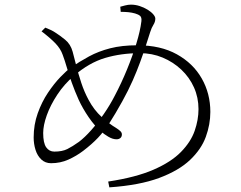

<svg xmlns="http://www.w3.org/2000/svg" viewBox="-20 -780 1040 827"><path d="M446 2Q565 -16 641 -49Q717 -82 759.5 -125.5Q802 -169 818.5 -216.5Q835 -264 835 -310Q835 -360 815.5 -403.5Q796 -447 761 -480Q726 -513 680.5 -532Q635 -551 583 -551Q502 -551 433 -530.5Q364 -510 299 -454Q257 -418 227 -372.5Q197 -327 181.5 -283.5Q166 -240 166 -207Q166 -164 179 -145.5Q192 -127 214 -127Q248 -127 270 -138Q292 -149 320 -169Q345 -188 373 -219.5Q401 -251 427.5 -289.5Q454 -328 474 -367Q503 -422 527 -480.5Q551 -539 567.5 -593Q584 -647 589 -688Q591 -705 583.5 -711.5Q576 -718 562 -722Q548 -726 533 -727.5Q518 -729 500 -729L498 -751Q505 -753 518.5 -756.5Q532 -760 544 -760Q563 -760 581.5 -754Q600 -748 615.5 -738.5Q631 -729 640 -718.5Q649 -708 649 -700Q649 -686 641 -673.5Q633 -661 627 -642Q618 -614 607.5 -581.5Q597 -549 583.5 -512Q570 -475 551.5 -433Q533 -391 507 -344Q476 -288 452 -251Q428 -214 402 -186.5Q376 -159 338 -130Q309 -108 274.5 -92.5Q240 -77 200 -77Q175 -77 158 -93Q141 -109 133 -134.5Q125 -160 125 -188Q125 -243 142.5 -292Q160 -341 186.5 -380.5Q213 -420 240 -448Q267 -476 285 -489Q323 -515 363.5 -537Q404 -559 454.5 -572Q505 -585 572 -585Q672 -585 742 -546Q812 -507 849 -442Q886 -377 886 -298Q886 -244 866.5 -190.5Q847 -137 798.5 -91Q750 -45 665.5 -13.5Q581 18 451 27ZM482 -180Q465 -180 446 -191.5Q427 -203 416 -213Q388 -237 362 -275Q336 -313 319 -350Q302 -388 289.5 -423Q277 -458 268 -489Q259 -520 250 -544Q241 -570 219 -593Q197 -616 159 -645L175 -661Q186 -657 198.5 -651Q211 -645 221 -638Q237 -628 260.5 -609Q284 -590 293 -557Q299 -535 308 -499Q317 -463 330 -423.5Q343 -384 362 -349Q385 -306 418 -276Q451 -246 480 -229Q491 -222 498 -215.5Q505 -209 505 -201Q505 -191 498.5 -185.5Q492 -180 482 -180Z"/></svg>

Font: Noto Serif HK ExtraLight
Style: Regular
Weight: 200
Designer: Ryoko NISHIZUKA 西塚涼子 (kana & ideographs); Frank Grießhammer (Latin, Greek & Cyrillic); Wenlong ZHANG 张文龙 (bopomofo); San
Foundry: Adobe
Version: Version 2.002-H1;hotconv 1.1.0;makeotfexe 2.6.0